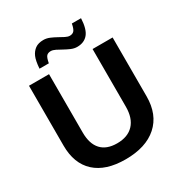

<svg xmlns="http://www.w3.org/2000/svg" viewBox="-204 -1038 1130 1195"><g transform="rotate(-30 361.0 -440.0)"><path d="M353 9.8Q210.9 9.8 135.5 -59.6Q60.1 -128.9 60.1 -257.8V-688H204.1V-269Q204.1 -187.5 242.9 -145.3Q281.7 -103 356.9 -103Q434.1 -103 475.6 -147.2Q517.1 -191.4 517.1 -273.9V-688H661.1V-265.1Q661.1 -134.3 580.3 -62.3Q499.5 9.8 353 9.8ZM441.9 -747.1Q420.4 -747.1 398.7 -756.3Q377 -765.6 356.4 -777.1Q335.9 -788.6 317.6 -797.9Q299.3 -807.1 284.7 -807.1Q264.6 -807.1 254.2 -795.9Q243.7 -784.7 236.8 -747.1H169.9Q173.8 -802.2 185.8 -829.8Q197.8 -857.4 220.2 -873.8Q242.7 -890.1 279.8 -890.1Q301.8 -890.1 323.7 -880.9Q345.7 -871.6 366.2 -860.1Q386.7 -848.6 404.5 -839.4Q422.4 -830.1 436.5 -830.1Q456.1 -830.1 467 -842Q478 -854 484.9 -890.1H550.8Q547.4 -813.5 519.8 -780.3Q492.2 -747.1 441.9 -747.1Z"/></g></svg>

Font: Liberation Sans
Style: Bold
Weight: 700
Designer: Steve Matteson
Foundry: Ascender Corporation
Version: Version 2.1.5